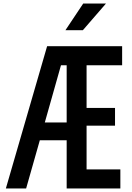

<svg xmlns="http://www.w3.org/2000/svg" viewBox="-20 -1060 740 1080"><path d="M355 0V-271H204L127 0H13L245 -800H667V-693H467V-453H627V-353H467V-107H657V0ZM355 -693H323L232 -371H355ZM348 -890 448 -1040H576L446 -890Z"/></svg>

Font: Martian Mono
Style: Regular
Weight: 400
Monospace: yes
Designer: Roman Shamin
Foundry: Evil Martians
Version: Version 1.000; ttfautohint (v1.8.4.7-5d5b)